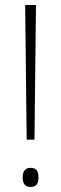

<svg xmlns="http://www.w3.org/2000/svg" viewBox="-20 -800 243 763"><path d="M86 -245H117L123 -780H80ZM101 -57C126 -57 133 -72 133 -95C133 -117 127 -133 101 -133C78 -133 70 -116 70 -95C70 -73 78 -57 101 -57Z"/></svg>

Font: Noto Sans Malayalam UI ExtraCondensed ExtraLight
Style: Regular
Weight: 200
Width: 2
Designer: Jelle Bosma - Monotype Design Team
Foundry: Monotype Imaging Inc.
Version: Version 2.104